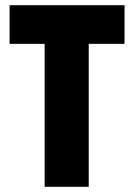

<svg xmlns="http://www.w3.org/2000/svg" viewBox="-20 -720 517 740"><path d="M152 0V-551H17V-700H460V-551H322V0Z"/></svg>

Font: Tektur SemiCondensed
Style: Bold
Weight: 700
Width: 4
Designer: Adam Jagosz
Foundry: Adam Jagosz
Version: Version 1.005;gftools[0.9.30]